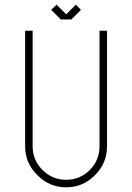

<svg xmlns="http://www.w3.org/2000/svg" viewBox="-20 -798 562 818"><path d="M436 -667V-175Q436 -103 385 -52Q334 0 262 0Q190 0 139 -52Q87 -103 87 -175V-667H119V-175Q119 -116 161 -74Q203 -32 262 -32Q321 -32 363 -74Q404 -116 404 -175V-667ZM284 -715H239L198 -756L221 -778L262 -737L303 -778L325 -756Z"/></svg>

Font: Zector
Style: Regular
Weight: 400
Designer: GGBot
Version: 0.72